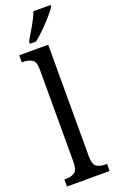

<svg xmlns="http://www.w3.org/2000/svg" viewBox="-181 -1002 633 1045"><g transform="rotate(-20 135.0 -479.5)"><path d="M12 0V-41H23Q53 -41 72 -54Q91 -67 91 -115V-651Q91 -695 70 -707Q49 -719 23 -719H12V-760H180V-115Q180 -67 199 -54Q218 -41 248 -41H259V0ZM88 -812Q109 -847 131.5 -886Q154 -925 167 -959H266V-949Q255 -932 231 -904Q207 -876 178 -847.5Q149 -819 124 -799H88Z"/></g></svg>

Font: Noto Serif Myanmar Cond
Style: Regular
Weight: 400
Width: 3
Designer: Ben Mitchell and the Monotype Design Team
Foundry: Monotype Imaging Inc.
Version: Version 2.106; ttfautohint (v1.8.4.7-5d5b)